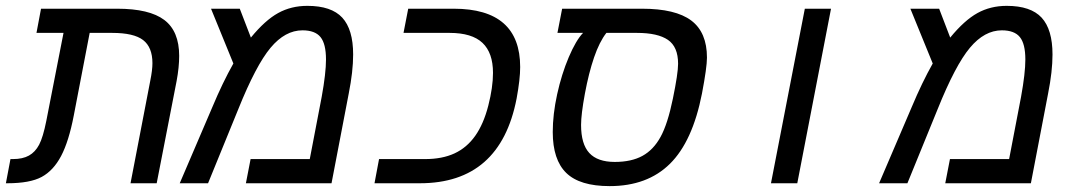

<svg xmlns="http://www.w3.org/2000/svg" viewBox="-51 -629 3671 659"><path d="M167 -516.1H74.2L89.8 -599.1H351.1Q461.9 -599.1 512.9 -560.5Q564 -522 564 -437Q564 -398.4 555.2 -351.1L486.8 0H397L464.8 -352.1Q472.2 -388.7 472.2 -412.1Q472.2 -466.8 440.2 -491.5Q408.2 -516.1 334 -516.1H256.8L202.1 -231.9Q185.1 -143.6 158.7 -93.5Q132.3 -43.5 92 -21.7Q51.8 0 -25.9 0H-30.8L-15.1 -83H-6.8Q26.9 -83 48.3 -95Q69.8 -106.9 83.3 -132.3Q96.7 -157.7 107.9 -213.9Z M1003.9 -608.9Q1086.4 -608.9 1123.8 -568.4Q1161.1 -527.8 1161.1 -441.9Q1161.1 -383.8 1146 -308.1L1086.9 0H793L809.1 -83H1012.2L1053.2 -296.9Q1067.9 -377.9 1067.9 -424.8Q1067.9 -478.5 1049.1 -501.7Q1030.3 -524.9 987.3 -524.9Q927.7 -524.9 877.7 -465.1Q827.6 -405.3 767.1 -254.9L663.1 0H565.9L678.2 -262.2Q713.4 -346.2 750 -411.1L673.3 -599.1H772L810.1 -500Q858.9 -559.6 903.6 -584.2Q948.2 -608.9 1003.9 -608.9Z M1350.1 -599.1H1506.3Q1734.4 -599.1 1734.4 -398.9Q1734.4 -357.4 1722.2 -291Q1666 0 1390.1 0H1234.4L1250 -83H1408.2Q1466.8 -83 1509 -102.5Q1551.3 -122.1 1580.1 -162.8Q1608.9 -203.6 1625 -266.6Q1641.1 -329.6 1641.1 -378.9Q1641.1 -447.8 1605 -481.9Q1568.8 -516.1 1492.2 -516.1H1334Z M1862.3 -516.1 1878.4 -599.1H2152.3Q2267.6 -599.1 2321.5 -558.6Q2375.5 -518.1 2375.5 -431.2Q2375.5 -397.9 2358.4 -308.1Q2326.2 -143.6 2248.5 -66.9Q2170.9 9.8 2041.5 9.8Q1939 9.8 1892.6 -35.4Q1846.2 -80.6 1846.2 -175.8Q1846.2 -236.3 1861.3 -305.4Q1876.5 -374.5 1901.1 -432.6Q1925.8 -490.7 1950.2 -516.1ZM2030.3 -516.1Q2006.3 -485.4 1988 -431.9Q1969.7 -378.4 1956.5 -307.4Q1943.4 -236.3 1943.4 -200.2Q1943.4 -134.3 1971.7 -103.8Q2000 -73.2 2059.1 -73.2Q2116.2 -73.2 2154.1 -94Q2191.9 -114.7 2216.3 -159.2Q2240.7 -203.6 2258.5 -290.3Q2276.4 -377 2276.4 -410.2Q2276.4 -468.3 2241.5 -492.2Q2206.5 -516.1 2135.3 -516.1Z M2711.4 -599.1H2801.3L2685.5 0H2595.2Z M3404.3 -608.9Q3486.8 -608.9 3524.2 -568.4Q3561.5 -527.8 3561.5 -441.9Q3561.5 -383.8 3546.4 -308.1L3487.3 0H3193.4L3209.5 -83H3412.6L3453.6 -296.9Q3468.3 -377.9 3468.3 -424.8Q3468.3 -478.5 3449.5 -501.7Q3430.7 -524.9 3387.7 -524.9Q3328.1 -524.9 3278.1 -465.1Q3228 -405.3 3167.5 -254.9L3063.5 0H2966.3L3078.6 -262.2Q3113.8 -346.2 3150.4 -411.1L3073.7 -599.1H3172.4L3210.4 -500Q3259.3 -559.6 3304 -584.2Q3348.6 -608.9 3404.3 -608.9Z"/></svg>

Font: Cousine
Style: Italic
Weight: 400
Italic angle: -12°
Monospace: yes
Designer: Steve Matteson
Foundry: Monotype Imaging Inc.
Version: Version 1.21